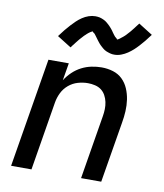

<svg xmlns="http://www.w3.org/2000/svg" viewBox="-85 -830 769 900"><g transform="rotate(10 300.0 -380.5)"><path d="M29 0 115 -520H212L198 -437Q212 -459 231 -477Q250 -495 272.5 -506.5Q295 -518 319.5 -523Q344 -528 367 -528Q396 -528 422 -520Q448 -512 466.5 -494Q485 -476 495.5 -451.5Q506 -427 510 -400Q514 -373 512.5 -345Q511 -317 506 -289L458 0H362L412 -303Q415 -320 415.5 -337.5Q416 -355 412.5 -371.5Q409 -388 401 -402.5Q393 -417 380.5 -426.5Q368 -436 351 -440Q334 -444 317 -444Q293 -444 269 -437Q245 -430 225.5 -413.5Q206 -397 195 -374.5Q184 -352 180 -328L126 0ZM207 -595 140 -637Q153 -655 165 -669.5Q177 -684 188 -696Q199 -708 210 -718.5Q221 -729 235 -738.5Q249 -748 265 -753.5Q281 -759 297 -759Q302 -759 307 -758.5Q312 -758 317 -757Q322 -756 327 -754Q332 -752 336.5 -750Q341 -748 345 -745.5Q349 -743 352.5 -740Q356 -737 360 -733.5Q364 -730 367.5 -726.5Q371 -723 374 -719.5Q377 -716 380 -712.5Q383 -709 385 -706Q387 -703 390.5 -698Q394 -693 397.5 -688.5Q401 -684 403.5 -681Q406 -678 410.5 -675Q415 -672 415 -669Q415 -669 415 -669Q415 -669 415 -669Q415 -669 415 -669Q415 -669 415 -669Q416 -669 420 -671Q424 -673 427 -675.5Q430 -678 434.5 -681.5Q439 -685 441 -686.5Q443 -688 445 -690Q447 -692 449.5 -694Q452 -696 454 -698.5Q456 -701 458.5 -703.5Q461 -706 463.5 -709Q466 -712 469 -715Q472 -718 474.5 -721.5Q477 -725 480 -728.5Q483 -732 486 -736Q489 -740 492 -744Q495 -748 498.5 -752.5Q502 -757 505 -761L572 -719Q559 -701 547 -686.5Q535 -672 524 -660Q513 -648 502 -638Q491 -628 477 -618.5Q463 -609 447 -603Q431 -597 415 -597Q410 -597 404.5 -597.5Q399 -598 394.5 -599.5Q390 -601 385 -602.5Q380 -604 375.5 -606Q371 -608 367 -610.5Q363 -613 359.5 -616Q356 -619 352 -622.5Q348 -626 344.5 -629.5Q341 -633 338 -636.5Q335 -640 332 -644Q329 -648 327 -650.5Q325 -653 321.5 -658Q318 -663 314.5 -667.5Q311 -672 308.5 -675.5Q306 -679 301.5 -681.5Q297 -684 297 -687Q297 -687 297 -687Q297 -687 297 -687Q297 -687 297 -687Q297 -687 297 -687Q296 -687 292 -685Q288 -683 285 -681Q282 -679 277.5 -675.5Q273 -672 271 -670Q269 -668 267 -666Q265 -664 262.5 -662Q260 -660 258 -657.5Q256 -655 253.5 -652.5Q251 -650 248.5 -647Q246 -644 243 -641Q240 -638 237.5 -634.5Q235 -631 232 -627.5Q229 -624 226 -620Q223 -616 220 -612Q217 -608 213.5 -604Q210 -600 207 -595Z"/></g></svg>

Font: Iosevka SS04 Medium Extended
Style: Italic
Weight: 500
Width: 7
Italic angle: -9°
Monospace: yes
Designer: Belleve Invis
Foundry: Belleve Invis
Version: Version 19.0.0; ttfautohint (v1.8.4)